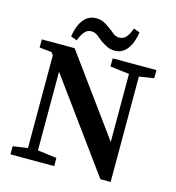

<svg xmlns="http://www.w3.org/2000/svg" viewBox="-123 -959 977 1068"><g transform="rotate(15 365.5 -425.5)"><path d="M445 -616V-663H697V-616L612 -603V4H553L176 -514V-61L286 -47V0H34V-47L119 -59V-593L107 -609L37 -616V-663H226L555 -211V-603ZM190 -721Q199 -783 227 -819Q255 -855 300 -855Q326 -855 344.5 -845.5Q363 -836 380 -823Q397 -811 413 -797.5Q429 -784 450 -784Q474 -784 490 -803Q506 -822 516 -854L552 -841Q543 -780 515.5 -743.5Q488 -707 444 -707Q419 -707 400 -716.5Q381 -726 364 -737Q347 -751 330 -764.5Q313 -778 292 -778Q269 -778 253 -759Q237 -740 226 -708Z"/></g></svg>

Font: Source Serif Pro Semibold
Style: Regular
Weight: 600
Designer: Frank Grießhammer
Foundry: Adobe Systems Incorporated
Version: Version 3.000;hotconv 1.0.109;makeotfexe 2.5.65596